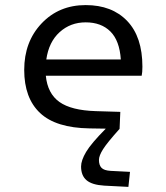

<svg xmlns="http://www.w3.org/2000/svg" viewBox="-20 -500 654 755"><path d="M298.8 154.8Q298.8 130.9 318.6 97.4Q338.4 64 396 5.9L332 4.9Q199.7 2.9 137.5 -55.7Q75.2 -114.3 75.2 -225.1Q75.2 -335.9 143.6 -408Q211.9 -480 316.9 -480Q420.4 -480 480.2 -417.5Q540 -355 540 -237.8Q540 -215.3 537.1 -202.1H160.2Q167 -132.3 213.6 -99.1Q260.3 -65.9 356.9 -63L453.1 -60.1L450.2 6.8Q401.4 61 385.3 86.7Q369.1 112.3 369.1 128.9Q369.1 149.4 379.2 159.9Q389.2 170.4 415 171.9L491.2 175.8L484.9 234.9L390.1 230Q341.8 227.1 320.3 208.7Q298.8 190.4 298.8 154.8ZM316.9 -412.1Q256.8 -412.1 214.4 -373.5Q171.9 -335 162.1 -266.1H455.1Q450.2 -340.3 414.1 -376.2Q377.9 -412.1 316.9 -412.1Z"/></svg>

Font: IntelOne Mono
Style: Regular
Weight: 400
Designer: Fred Shallcrass
Foundry: Frere-Jones Type LLC
Version: Version 1.200;hotconv 1.1.0;makeotfexe 2.6.0;FJTRelease1.2